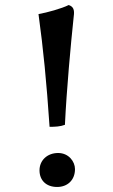

<svg xmlns="http://www.w3.org/2000/svg" viewBox="-20 -735 451 763"><path d="M273 -670C277 -697 271 -709 253 -715C225 -701 167 -685 133 -679C152 -541 165 -409 177 -231C199 -231 220 -232 238 -239C245 -383 261 -556 273 -670ZM278 -63C278 -93 253 -127 211 -127C168 -127 137 -98 137 -58C137 -19 163 8 207 8C248 8 278 -19 278 -63Z"/></svg>

Font: Vollkorn Semibold
Style: Regular
Weight: 600
Designer: Friedrich Althausen
Foundry: Friedrich Althausen
Version: Version 4.015;PS 004.015;hotconv 1.0.88;makeotf.lib2.5.64775